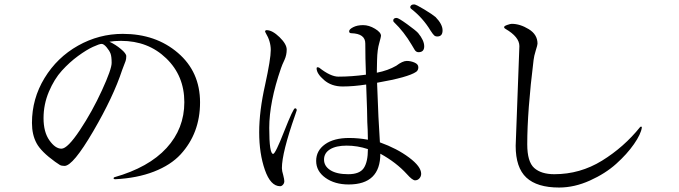

<svg xmlns="http://www.w3.org/2000/svg" viewBox="-20 -839 3040 859"><path d="M123 -289.1Q123 -397.5 179.2 -489.7Q235.4 -582 329.1 -634.8Q422.9 -687.5 529.3 -687.5Q676.8 -687.5 775.9 -602.5Q875 -517.6 875 -380.9Q875 -243.2 788.1 -148.4Q744.1 -100.6 668.9 -71.3Q593.8 -42 495.1 -37.1Q488.3 -37.1 488.3 -41Q488.3 -44.9 491.2 -45.9Q645.5 -89.8 725.1 -176.8Q804.7 -263.7 804.7 -381.8Q804.7 -500 723.6 -578.1Q642.6 -656.2 521.5 -656.2Q492.2 -656.2 469.7 -652.3Q497.1 -639.6 521 -619.6Q544.9 -599.6 544.9 -587.9Q544.9 -575.2 542 -566.4Q539.1 -557.6 534.2 -545.9Q529.3 -534.2 526.4 -525.4Q487.3 -406.2 397 -251.5Q306.6 -96.7 268.6 -96.7Q254.9 -96.7 247.6 -101.1Q240.2 -105.5 226.6 -115.2Q164.1 -160.2 143.6 -198.2Q123 -236.3 123 -289.1ZM174.8 -310.5Q174.8 -248 201.2 -210.9Q227.5 -173.8 254.9 -173.8Q282.2 -173.8 337.4 -256.8Q392.6 -339.8 436 -434.6Q479.5 -529.3 479.5 -557.6Q479.5 -585.9 474.6 -599.1Q469.7 -612.3 457 -627.4Q444.3 -642.6 434.6 -642.6Q424.8 -642.6 396 -629.4Q367.2 -616.2 329.1 -588.4Q291 -560.5 256.8 -522.9Q222.7 -485.4 198.7 -428.7Q174.8 -372.1 174.8 -310.5Z M1739.3 -747.1Q1739.3 -758.8 1754.9 -758.8Q1762.7 -758.8 1801.3 -731Q1839.8 -703.1 1850.6 -691.4Q1877.9 -658.2 1877.9 -631.8Q1877.9 -605.5 1852.5 -605.5Q1841.8 -605.5 1835.4 -615.7Q1829.1 -626 1822.3 -637.7Q1787.1 -697.3 1743.2 -739.3Q1739.3 -742.2 1739.3 -747.1ZM1815.4 -807.6Q1815.4 -811.5 1819.8 -815.4Q1824.2 -819.3 1833 -819.3Q1840.8 -819.3 1877.9 -796.9Q1915 -774.4 1928.7 -762.7Q1960 -730.5 1960 -703.1Q1960 -675.8 1936.5 -675.8Q1927.7 -675.8 1922.4 -680.7Q1917 -685.5 1906.2 -702.1Q1872.1 -758.8 1819.3 -799.8Q1815.4 -802.7 1815.4 -807.6ZM1139.6 -247.1Q1139.6 -341.8 1166 -459Q1191.4 -575.2 1191.4 -615.2Q1191.4 -654.3 1168.9 -691.4L1166 -697.3Q1166 -704.1 1172.9 -704.1Q1198.2 -704.1 1230.5 -672.9Q1262.7 -641.6 1262.7 -617.2Q1262.7 -592.8 1252.9 -571.3Q1242.2 -548.8 1237.3 -534.2Q1184.6 -381.8 1184.6 -266.6Q1184.6 -150.4 1202.1 -150.4Q1211.9 -150.4 1252 -252.9Q1292 -354.5 1299.8 -354.5Q1307.6 -354.5 1307.6 -345.7Q1307.6 -344.7 1300.8 -325.2Q1241.2 -155.3 1241.2 -86.9Q1241.2 -74.2 1247.1 -55.7Q1252 -36.1 1252 -28.3Q1252 -19.5 1246.1 -12.7Q1240.2 -5.9 1233.4 -5.9Q1190.4 -5.9 1165 -79.1Q1139.6 -152.3 1139.6 -247.1ZM1394.5 -119.1Q1394.5 -165 1434.1 -193.4Q1473.6 -221.7 1542 -221.7Q1584 -221.7 1626 -213.9Q1626 -235.4 1625 -257.8Q1623 -280.3 1622.1 -350.6Q1620.1 -419.9 1618.2 -460.9Q1561.5 -452.1 1512.7 -452.1Q1462.9 -452.1 1429.7 -481Q1396.5 -509.8 1396.5 -533.2Q1396.5 -538.1 1400.4 -538.1Q1404.3 -538.1 1408.2 -536.1Q1459 -496.1 1494.1 -496.1Q1552.7 -496.1 1617.2 -504.9Q1614.3 -578.1 1614.3 -644.5Q1614.3 -688.5 1551.8 -690.4Q1542 -690.4 1542 -699.2Q1542 -708 1560.1 -717.3Q1578.1 -726.6 1604.5 -726.6Q1630.9 -726.6 1657.7 -710.4Q1684.6 -694.3 1684.6 -678.7Q1684.6 -674.8 1676.8 -646.5Q1668 -617.2 1667 -570.3L1666 -522.5V-513.7Q1715.8 -523.4 1752.9 -544.9Q1781.2 -566.4 1799.8 -566.4Q1817.4 -566.4 1834.5 -559.1Q1851.6 -551.8 1851.6 -538.1Q1851.6 -524.4 1841.8 -517.6Q1806.6 -493.2 1667 -468.8Q1672.9 -297.9 1679.7 -202.1Q1755.9 -174.8 1810.1 -134.3Q1864.3 -93.8 1864.3 -61.5Q1864.3 -49.8 1856.4 -41Q1848.6 -32.2 1836.9 -32.2Q1825.2 -32.2 1800.8 -59.6Q1752.9 -112.3 1681.6 -151.4Q1681.6 -13.7 1540 -13.7Q1477.5 -13.7 1436 -43.5Q1394.5 -73.2 1394.5 -119.1ZM1429.7 -125Q1429.7 -95.7 1458 -77.6Q1486.3 -59.6 1538.1 -59.6Q1588.9 -59.6 1607.4 -86.9Q1626 -114.3 1626 -171.9Q1579.1 -187.5 1531.2 -187.5Q1483.4 -187.5 1456.5 -170.9Q1429.7 -154.3 1429.7 -125Z M2235.4 -717.8Q2235.4 -722.7 2249.5 -727.5Q2263.7 -732.4 2269.5 -732.4Q2306.6 -732.4 2345.7 -708.5Q2384.8 -684.6 2384.8 -643.6Q2384.8 -637.7 2377 -613.3Q2369.1 -587.9 2367.2 -570.3Q2338.9 -341.8 2338.9 -193.4Q2338.9 -115.2 2370.1 -87.4Q2401.4 -59.6 2460 -59.6Q2575.2 -59.6 2673.3 -120.1Q2771.5 -180.7 2843.8 -270.5Q2845.7 -272.5 2848.6 -272.5Q2851.6 -272.5 2851.6 -268.6Q2847.7 -239.3 2816.4 -194.3Q2785.2 -149.4 2736.8 -106Q2688.5 -62.5 2619.1 -31.2Q2549.8 0 2481.4 0Q2382.8 0 2335 -44.4Q2287.1 -88.9 2287.1 -186.5L2303.7 -632.8Q2303.7 -673.8 2241.2 -710Q2235.4 -712.9 2235.4 -717.8Z"/></svg>

Font: GenEi Koburi Mincho v6
Style: Regular
Weight: 400
Designer: o_tamon (Modified)
Foundry: o_tamon / Adobe Systems Incorporated
Version: Version 6.1